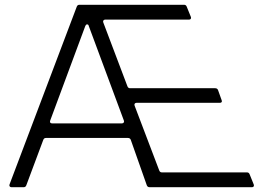

<svg xmlns="http://www.w3.org/2000/svg" viewBox="-20 -783 1101 803"><path d="M28 0Q23 0 20.5 -3.5Q18 -7 20 -12L301 -755Q304 -763 312 -763H750Q758 -763 761 -755L778 -713L779 -709Q779 -701 770 -701H420Q415 -701 412.5 -697.5Q410 -694 412 -689L513 -422Q516 -414 524 -414H880Q889 -414 892 -406L907 -364L908 -360Q908 -353 899 -353H551Q546 -353 543.5 -349.5Q541 -346 543 -341L646 -70Q649 -62 657 -62H1013Q1021 -62 1024 -54L1041 -12L1042 -8Q1042 0 1033 0H606Q597 0 594 -8L527 -198Q524 -206 515 -206H172Q164 -206 161 -198L90 -8Q87 0 79 0ZM490 -267Q495 -267 497.5 -270.5Q500 -274 498 -279L351 -675Q350 -681 344 -681Q340 -681 337 -675L190 -279L189 -275Q189 -267 198 -267Z"/></svg>

Font: Open Sauce Two Light
Style: Regular
Weight: 300
Designer: Alfredo Marco Pradil
Foundry: Creative Sauce Fz LLC
Version: Version 1.477